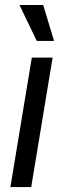

<svg xmlns="http://www.w3.org/2000/svg" viewBox="-20 -755 254 775"><path d="M22 0 108.4 -522.5H192.4L106 0ZM128.4 -589.8 58.6 -734.9H154.3L198.2 -589.8Z"/></svg>

Font: Inter 28pt
Style: Italic
Weight: 400
Italic angle: -9.3988°
Designer: Rasmus Andersson
Foundry: rsms
Version: Version 4.001;git-66647c0bb